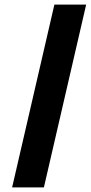

<svg xmlns="http://www.w3.org/2000/svg" viewBox="-20 -620 397 840"><path d="M33 200 218 -600H357L172 200Z"/></svg>

Font: Miedinger
Style: Bold-Italic
Weight: 700
Italic angle: -13°
Version: Version 001.000